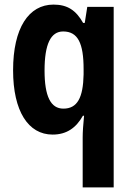

<svg xmlns="http://www.w3.org/2000/svg" viewBox="-20 -642 580 836"><path d="M340 -43V174H475V-612H360L349 -542H342C311 -597 274 -622 213 -622C105 -622 37 -520 37 -336C37 -158 103 -56 209 -56C270 -56 311 -85 341 -138H346C342 -97 340 -67 340 -43ZM256 -169C201 -169 174 -222 174 -335C174 -450 201 -505 255 -505C319 -505 344 -454 344 -341V-318C342 -217 317 -169 256 -169Z"/></svg>

Font: Noto Sans Malayalam UI Condensed
Style: Bold
Weight: 700
Width: 3
Designer: Jelle Bosma - Monotype Design Team
Foundry: Monotype Imaging Inc.
Version: Version 2.104